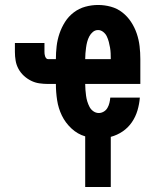

<svg xmlns="http://www.w3.org/2000/svg" viewBox="-20 -548 640 773"><path d="M323 205V1Q292 -8 267.5 -31Q243 -54 229 -83Q215 -112 210 -144.5Q205 -177 205 -210H173Q156 -210 138.5 -212.5Q121 -215 105 -223Q89 -231 76 -243Q63 -255 54.5 -270.5Q46 -286 43 -303.5Q40 -321 40 -339V-375H159V-339Q159 -335 159.5 -330.5Q160 -326 161.5 -321.5Q163 -317 166 -313.5Q169 -310 173 -310H205Q205 -336 208 -362Q211 -388 219.5 -413Q228 -438 242 -460Q256 -482 277 -498Q298 -514 323.5 -521Q349 -528 375 -528Q401 -528 426.5 -521Q452 -514 472.5 -498Q493 -482 507.5 -460Q522 -438 530.5 -413Q539 -388 542 -362Q545 -336 545 -310V-210H323Q323 -198 324 -186Q325 -174 326.5 -162.5Q328 -151 331.5 -139.5Q335 -128 340.5 -117.5Q346 -107 356 -100Q366 -93 378 -93Q388 -93 397.5 -98.5Q407 -104 412.5 -113.5Q418 -123 420.5 -133.5Q423 -144 424 -155H543Q541 -129 533.5 -103.5Q526 -78 511 -56Q496 -34 474 -19Q452 -4 426 3V205ZM323 -310H426Q426 -322 425.5 -333.5Q425 -345 423 -356.5Q421 -368 418 -379.5Q415 -391 410 -401.5Q405 -412 395.5 -419.5Q386 -427 375 -427Q363 -427 354 -419.5Q345 -412 339.5 -401.5Q334 -391 331 -379.5Q328 -368 326.5 -356.5Q325 -345 324 -333.5Q323 -322 323 -310Z"/></svg>

Font: Iosevka SS04 Extended
Style: Bold
Weight: 700
Width: 7
Monospace: yes
Designer: Belleve Invis
Foundry: Belleve Invis
Version: Version 19.0.0; ttfautohint (v1.8.4)